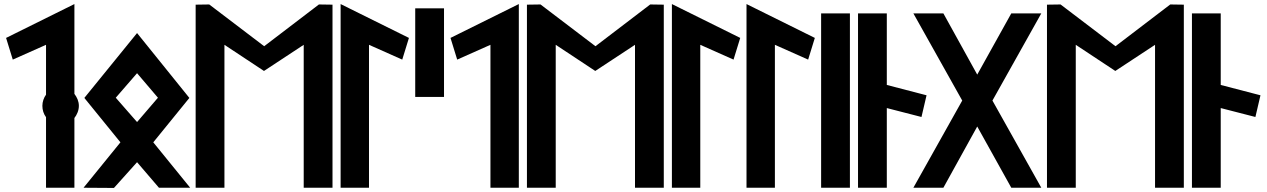

<svg xmlns="http://www.w3.org/2000/svg" viewBox="-20 -926 6250 947"><path d="M347 -344C359 -359 369 -381 369 -404C369 -426 360 -446 347 -463V-906L10 -739L43 -632L207 -705V-459C196 -444 189 -424 189 -404C189 -384 195 -364 207 -348V0H347Z M759 -444 656 -324 551 -444 656 -565ZM396 -443 574 -224 392 0 542 1 656 -126 764 0H918L736 -224L914 -443L656 -763Z M1478 0H1620V-903L1553 -904L1283 -698L1012 -904L945 -903V0H1087V-705L1282 -576L1478 -705Z M1800 0V-705L1964 -632L1997 -739L1660 -906V0Z M2170 -448V-885H2028V-448Z M2539 -906 2202 -739 2235 -632 2399 -705V0H2539Z M3112 0H3254V-903L3187 -904L2917 -698L2646 -904L2579 -903V0H2721V-705L2916 -576L3112 -705Z M3434 0V-705L3598 -632L3631 -739L3294 -906V0Z M3802 0V-705L3966 -632L3999 -739L3662 -906V0Z M4172 0V-860H4030V0Z M4354 0V-393L4525 -349L4550 -456L4354 -507V-860H4212V0Z M4875 -430 5116 -860H4968L4800 -558L4633 -860H4485L4726 -430L4485 0H4633L4800 -302L4968 0H5116Z M5677 0H5819V-903L5752 -904L5482 -698L5211 -904L5144 -903V0H5286V-705L5481 -576L5677 -705Z M6001 0V-393L6172 -349L6197 -456L6001 -507V-860H5859V0Z"/></svg>

Font: Ny Stormning
Style: Hf
Weight: 700
Designer: Robert Jablonski, Mew Too
Foundry: Cannot Into Space Fonts
Version: Version 0.90